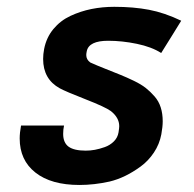

<svg xmlns="http://www.w3.org/2000/svg" viewBox="-20 -522 558 552"><path d="M151.9 -268.1Q104 -294.4 104 -352.5Q104 -366.2 106.9 -381.3Q113.3 -414.1 133.5 -438.5Q153.8 -462.9 182.6 -476.3Q211.4 -489.7 242.9 -496.1Q274.4 -502.4 308.6 -502.4Q363.8 -502.4 408.4 -493.9Q453.1 -485.4 501 -462.4Q491.7 -446.8 472.2 -415.8Q452.6 -384.8 443.4 -369.6Q416 -387.2 373.5 -396Q331.1 -404.8 291 -404.8Q235.8 -404.8 229.5 -375Q228 -368.2 228 -363.8Q228 -350.6 239.7 -342.3Q256.8 -334.5 283.4 -324Q310.1 -313.5 326.9 -306.6Q343.8 -299.8 365 -289.6Q386.2 -279.3 399.2 -269Q412.1 -258.8 424.3 -244.9Q436.5 -231 442.1 -213.1Q447.8 -195.3 447.8 -173.3Q447.8 -157.7 443.8 -135.7Q438.5 -107.4 422.4 -83.3Q406.2 -59.1 384 -43Q361.8 -26.9 339.6 -16.1Q317.4 -5.4 294.9 0Q250.5 9.8 208.5 9.8Q127 9.8 81.8 -25.9Q36.6 -61.5 36.6 -124Q36.6 -140.1 40.5 -161.1H164.1Q161.6 -149.9 161.6 -137.2Q161.6 -111.8 177.2 -100.3Q192.9 -88.9 226.6 -88.9Q239.3 -88.9 252.7 -91.3Q266.1 -93.8 281.2 -99.1Q296.4 -104.5 307.4 -115.5Q318.4 -126.5 320.8 -141.6Q322.8 -154.3 322.8 -159.2Q322.8 -183.6 298.8 -202.6Q282.7 -214.4 225.8 -236.6Q168.9 -258.8 151.9 -268.1Z"/></svg>

Font: Fantasque Sans Mono
Style: Bold Italic
Weight: 700
Italic angle: -11°
Monospace: yes
Designer: Jany Belluz
Version: Version 1.7.1